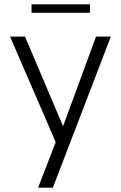

<svg xmlns="http://www.w3.org/2000/svg" viewBox="-20 -662 560 886"><path d="M224 204H156L237 -6L26.5 -493H95.5L271 -79.5L423 -493H491.5ZM395.5 -603H125.5V-642H395.5Z"/></svg>

Font: Acari Sans Neue
Style: Regular
Weight: 400
Designer: Alfredo Marco Pradil (font), Cristiano Sobral (main changes)
Foundry: Hanken Design Co. (font), Cristiano Sobral (main changes)
Version: Version 2.459;March 19, 2022;FontCreator 14.0.0.2808 64-bit;